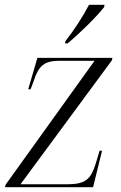

<svg xmlns="http://www.w3.org/2000/svg" viewBox="-20 -776 503 796"><path d="M251 -605 250 -596H260C311 -638 382 -708 412 -747L413 -756H349C323 -706 285 -648 251 -605ZM1 0H366L403 -151H393L376 -95C356 -34 336 -12 258 -12H65L444 -526L446 -536H135L97 -406H107L120 -441C141 -505 164 -524 228 -524H372L3 -10Z"/></svg>

Font: Noto Serif Display Light
Style: Italic
Weight: 300
Italic angle: -12°
Designer: Monotype Design Team
Foundry: Monotype Imaging Inc.
Version: Version 2.009